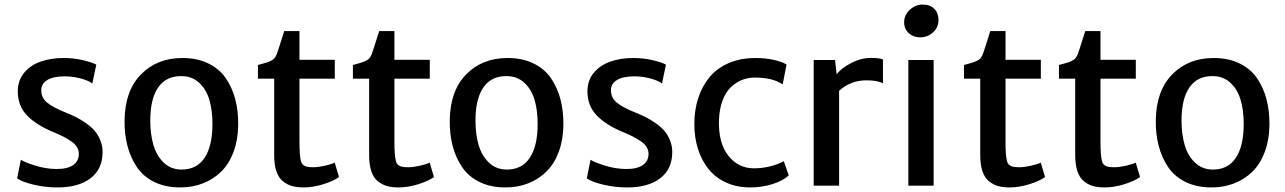

<svg xmlns="http://www.w3.org/2000/svg" viewBox="-20 -821 5681 849"><path d="M55.7 -32.2 72.3 -114.7Q88.4 -103.5 135.3 -88.9Q182.1 -74.2 229 -73.7Q277.3 -73.2 303 -90.8Q328.6 -108.4 328.6 -140.6Q328.6 -156.7 320.3 -170.7Q312 -184.6 294.4 -196.5Q276.9 -208.5 259 -217.5Q241.2 -226.6 213.9 -237.8Q139.2 -269 98.6 -311.5Q58.1 -354 58.6 -418.9Q59.1 -466.3 87.2 -499.8Q115.2 -533.2 160.2 -548.8Q205.1 -564.5 261.7 -564.5Q307.6 -564.5 347.9 -554.7Q388.2 -544.9 405.8 -535.2L388.2 -451.7Q374.5 -463.4 339.1 -473.4Q303.7 -483.4 266.6 -483.4Q216.8 -483.4 190.2 -467.8Q163.6 -452.1 162.6 -424.8Q161.6 -389.6 187.5 -367.9Q213.4 -346.2 271 -323.2Q296.4 -313 317.1 -302.5Q337.9 -292 360.6 -276.1Q383.3 -260.3 398.4 -242.7Q413.6 -225.1 423.6 -200.7Q433.6 -176.3 433.6 -148.9Q433.6 -73.7 380.6 -33Q327.6 7.8 234.9 7.8Q179.7 7.8 128.7 -4.4Q77.6 -16.6 55.7 -32.2Z M776.9 7.8Q711.9 7.8 662.8 -16.1Q613.8 -40 585.4 -82Q557.1 -124 543.5 -176.3Q529.8 -228.5 530.8 -290Q532.7 -420.4 603.8 -492.4Q674.8 -564.5 786.6 -564.5Q852.1 -564.5 901.1 -540.5Q950.2 -516.6 978.8 -474.6Q1007.3 -432.6 1020.8 -380.4Q1034.2 -328.1 1033.2 -266.6Q1032.2 -201.2 1012.5 -148.7Q992.7 -96.2 958.3 -62.3Q923.8 -28.3 877.7 -10.3Q831.5 7.8 776.9 7.8ZM779.8 -71.3Q848.6 -69.8 884 -122.3Q919.4 -174.8 919.4 -272Q919.4 -333 905.8 -379.4Q892.1 -425.8 860.8 -454.8Q829.6 -483.9 784.2 -484.4Q715.3 -485.8 679.9 -435.1Q644.5 -384.3 644.5 -288.1Q644.5 -227.5 658.4 -179.9Q672.4 -132.3 703.6 -102.3Q734.9 -72.3 779.8 -71.3Z M1322.8 7.8Q1293 7.8 1270.8 1.5Q1248.5 -4.9 1230 -20.3Q1211.4 -35.6 1201.9 -64.5Q1192.4 -93.3 1192.4 -135.3V-473.1H1120.6V-533.7Q1126.5 -535.2 1137.5 -538.3Q1148.4 -541.5 1152.8 -542.7Q1157.2 -543.9 1165 -546.6Q1172.9 -549.3 1176.3 -551.3Q1179.7 -553.2 1185.1 -556.4Q1190.4 -559.6 1193.1 -563Q1195.8 -566.4 1198.7 -571.3Q1201.7 -576.2 1204.1 -582Q1208 -591.8 1236.8 -683.6H1304.2V-556.6H1460.4V-473.1H1304.2V-196.3Q1304.2 -162.6 1305.7 -143.3Q1307.1 -124 1310.3 -110.4Q1313.5 -96.7 1321.3 -91.1Q1329.1 -85.4 1338.6 -83.5Q1348.1 -81.5 1365.7 -81.5Q1386.7 -81.5 1416.3 -88.1Q1445.8 -94.7 1460 -102.1L1479 -38.1Q1455.1 -20.5 1409.4 -6.3Q1363.8 7.8 1322.8 7.8Z M1742.7 7.8Q1712.9 7.8 1690.7 1.5Q1668.5 -4.9 1649.9 -20.3Q1631.3 -35.6 1621.8 -64.5Q1612.3 -93.3 1612.3 -135.3V-473.1H1540.5V-533.7Q1546.4 -535.2 1557.4 -538.3Q1568.4 -541.5 1572.8 -542.7Q1577.1 -543.9 1585 -546.6Q1592.8 -549.3 1596.2 -551.3Q1599.6 -553.2 1605 -556.4Q1610.4 -559.6 1613 -563Q1615.7 -566.4 1618.7 -571.3Q1621.6 -576.2 1624 -582Q1627.9 -591.8 1656.7 -683.6H1724.1V-556.6H1880.4V-473.1H1724.1V-196.3Q1724.1 -162.6 1725.6 -143.3Q1727.1 -124 1730.2 -110.4Q1733.4 -96.7 1741.2 -91.1Q1749 -85.4 1758.5 -83.5Q1768.1 -81.5 1785.6 -81.5Q1806.6 -81.5 1836.2 -88.1Q1865.7 -94.7 1879.9 -102.1L1898.9 -38.1Q1875 -20.5 1829.3 -6.3Q1783.7 7.8 1742.7 7.8Z M2214.8 7.8Q2149.9 7.8 2100.8 -16.1Q2051.8 -40 2023.4 -82Q1995.1 -124 1981.4 -176.3Q1967.8 -228.5 1968.8 -290Q1970.7 -420.4 2041.7 -492.4Q2112.8 -564.5 2224.6 -564.5Q2290 -564.5 2339.1 -540.5Q2388.2 -516.6 2416.7 -474.6Q2445.3 -432.6 2458.7 -380.4Q2472.2 -328.1 2471.2 -266.6Q2470.2 -201.2 2450.4 -148.7Q2430.7 -96.2 2396.2 -62.3Q2361.8 -28.3 2315.7 -10.3Q2269.5 7.8 2214.8 7.8ZM2217.8 -71.3Q2286.6 -69.8 2322 -122.3Q2357.4 -174.8 2357.4 -272Q2357.4 -333 2343.8 -379.4Q2330.1 -425.8 2298.8 -454.8Q2267.6 -483.9 2222.2 -484.4Q2153.3 -485.8 2117.9 -435.1Q2082.5 -384.3 2082.5 -288.1Q2082.5 -227.5 2096.4 -179.9Q2110.4 -132.3 2141.6 -102.3Q2172.9 -72.3 2217.8 -71.3Z M2574.7 -32.2 2591.3 -114.7Q2607.4 -103.5 2654.3 -88.9Q2701.2 -74.2 2748 -73.7Q2796.4 -73.2 2822 -90.8Q2847.7 -108.4 2847.7 -140.6Q2847.7 -156.7 2839.4 -170.7Q2831.1 -184.6 2813.5 -196.5Q2795.9 -208.5 2778.1 -217.5Q2760.3 -226.6 2732.9 -237.8Q2658.2 -269 2617.7 -311.5Q2577.1 -354 2577.6 -418.9Q2578.1 -466.3 2606.2 -499.8Q2634.3 -533.2 2679.2 -548.8Q2724.1 -564.5 2780.8 -564.5Q2826.7 -564.5 2866.9 -554.7Q2907.2 -544.9 2924.8 -535.2L2907.2 -451.7Q2893.6 -463.4 2858.2 -473.4Q2822.8 -483.4 2785.6 -483.4Q2735.8 -483.4 2709.2 -467.8Q2682.6 -452.1 2681.6 -424.8Q2680.7 -389.6 2706.5 -367.9Q2732.4 -346.2 2790 -323.2Q2815.4 -313 2836.2 -302.5Q2856.9 -292 2879.6 -276.1Q2902.3 -260.3 2917.5 -242.7Q2932.6 -225.1 2942.6 -200.7Q2952.6 -176.3 2952.6 -148.9Q2952.6 -73.7 2899.7 -33Q2846.7 7.8 2753.9 7.8Q2698.7 7.8 2647.7 -4.4Q2596.7 -16.6 2574.7 -32.2Z M3050.3 -272.5Q3050.3 -334.5 3067.4 -387.2Q3084.5 -439.9 3117.4 -479.7Q3150.4 -519.5 3202.4 -542Q3254.4 -564.5 3320.3 -564.5Q3368.2 -564.5 3405 -555.4Q3441.9 -546.4 3458 -535.6L3440.9 -447.8Q3397.5 -478 3316.4 -478Q3287.1 -478 3260.5 -467.3Q3233.9 -456.5 3211.4 -435.1Q3189 -413.6 3175 -376.5Q3161.1 -339.4 3159.2 -291Q3155.8 -189.9 3200 -133.3Q3244.1 -76.7 3314 -76.7Q3352.1 -76.7 3388.2 -86.2Q3424.3 -95.7 3445.8 -108.4L3467.8 -45.4Q3442.4 -21.5 3395.5 -6.8Q3348.6 7.8 3296.4 7.8Q3238.3 7.8 3191.2 -13.7Q3144 -35.2 3113.5 -72.8Q3083 -110.4 3066.7 -161.4Q3050.3 -212.4 3050.3 -272.5Z M3578.1 0V-555.7H3672.4L3679.7 -492.2Q3697.3 -517.6 3741.9 -541.3Q3786.6 -564.9 3831.1 -564.9Q3869.1 -564.9 3884.3 -558.1V-452.6Q3860.4 -465.8 3812 -465.8Q3740.7 -465.8 3690.4 -419.4V0Z M3996.6 0V-555.7H4108.4V0ZM4048.8 -655.8Q4019 -655.8 3998.5 -674.3Q3978 -692.9 3978 -723.1Q3978 -754.9 4003.2 -777.8Q4028.3 -800.8 4059.1 -800.8Q4093.3 -800.8 4111.6 -782Q4129.9 -763.2 4129.9 -733.4Q4129.9 -699.7 4105.7 -677.7Q4081.5 -655.8 4048.8 -655.8Z M4444.8 7.8Q4415 7.8 4392.8 1.5Q4370.6 -4.9 4352.1 -20.3Q4333.5 -35.6 4324 -64.5Q4314.5 -93.3 4314.5 -135.3V-473.1H4242.7V-533.7Q4248.5 -535.2 4259.5 -538.3Q4270.5 -541.5 4274.9 -542.7Q4279.3 -543.9 4287.1 -546.6Q4294.9 -549.3 4298.3 -551.3Q4301.8 -553.2 4307.1 -556.4Q4312.5 -559.6 4315.2 -563Q4317.9 -566.4 4320.8 -571.3Q4323.7 -576.2 4326.2 -582Q4330.1 -591.8 4358.9 -683.6H4426.3V-556.6H4582.5V-473.1H4426.3V-196.3Q4426.3 -162.6 4427.7 -143.3Q4429.2 -124 4432.4 -110.4Q4435.5 -96.7 4443.4 -91.1Q4451.2 -85.4 4460.7 -83.5Q4470.2 -81.5 4487.8 -81.5Q4508.8 -81.5 4538.3 -88.1Q4567.9 -94.7 4582 -102.1L4601.1 -38.1Q4577.1 -20.5 4531.5 -6.3Q4485.8 7.8 4444.8 7.8Z M4864.7 7.8Q4835 7.8 4812.7 1.5Q4790.5 -4.9 4772 -20.3Q4753.4 -35.6 4743.9 -64.5Q4734.4 -93.3 4734.4 -135.3V-473.1H4662.6V-533.7Q4668.5 -535.2 4679.4 -538.3Q4690.4 -541.5 4694.8 -542.7Q4699.2 -543.9 4707 -546.6Q4714.8 -549.3 4718.3 -551.3Q4721.7 -553.2 4727.1 -556.4Q4732.4 -559.6 4735.1 -563Q4737.8 -566.4 4740.7 -571.3Q4743.7 -576.2 4746.1 -582Q4750 -591.8 4778.8 -683.6H4846.2V-556.6H5002.4V-473.1H4846.2V-196.3Q4846.2 -162.6 4847.7 -143.3Q4849.1 -124 4852.3 -110.4Q4855.5 -96.7 4863.3 -91.1Q4871.1 -85.4 4880.6 -83.5Q4890.1 -81.5 4907.7 -81.5Q4928.7 -81.5 4958.3 -88.1Q4987.8 -94.7 5002 -102.1L5021 -38.1Q4997.1 -20.5 4951.4 -6.3Q4905.8 7.8 4864.7 7.8Z M5336.9 7.8Q5272 7.8 5222.9 -16.1Q5173.8 -40 5145.5 -82Q5117.2 -124 5103.5 -176.3Q5089.8 -228.5 5090.8 -290Q5092.8 -420.4 5163.8 -492.4Q5234.9 -564.5 5346.7 -564.5Q5412.1 -564.5 5461.2 -540.5Q5510.3 -516.6 5538.8 -474.6Q5567.4 -432.6 5580.8 -380.4Q5594.2 -328.1 5593.3 -266.6Q5592.3 -201.2 5572.5 -148.7Q5552.7 -96.2 5518.3 -62.3Q5483.9 -28.3 5437.7 -10.3Q5391.6 7.8 5336.9 7.8ZM5339.8 -71.3Q5408.7 -69.8 5444.1 -122.3Q5479.5 -174.8 5479.5 -272Q5479.5 -333 5465.8 -379.4Q5452.1 -425.8 5420.9 -454.8Q5389.6 -483.9 5344.2 -484.4Q5275.4 -485.8 5240 -435.1Q5204.6 -384.3 5204.6 -288.1Q5204.6 -227.5 5218.5 -179.9Q5232.4 -132.3 5263.7 -102.3Q5294.9 -72.3 5339.8 -71.3Z"/></svg>

Font: HaufeMerriweatherSans
Style: Regular
Weight: 400
Designer: Eben Sorkin ( eben@eyebytes.com )
Foundry: Eben Sorkin
Version: Version 1.56